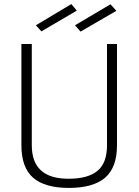

<svg xmlns="http://www.w3.org/2000/svg" viewBox="-20 -913 680 942"><path d="M85 0ZM85 -201V-697H136V-200Q136 -36 316 -36Q412 -36 458.5 -75Q505 -114 505 -200V-697H554V-201Q554 -91 495.5 -41Q437 9 318 9Q200 9 142.5 -41Q85 -91 85 -201ZM156 -789 330 -893 357 -861 183 -759ZM348 -789 522 -892 551 -860 375 -758Z"/></svg>

Font: Cairo Light
Style: Regular
Weight: 300
Designer: Mohamed Gaber, the designers of Titillium
Foundry: Kief Type Foundry
Version: Version 2.009; ttfautohint (v1.5.33-1714) -l 8 -r 50 -G 200 